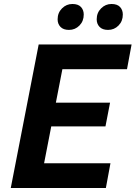

<svg xmlns="http://www.w3.org/2000/svg" viewBox="-20 -943 680 963"><path d="M34 0 174 -720H317L177 0ZM132 0 156 -124H534L511 0ZM195 -309 218 -428H532L509 -309ZM248 -596 272 -720H640L617 -596ZM522 -793Q494 -793 479.5 -808Q465 -823 465 -846Q465 -879 487 -901Q509 -923 539 -923Q568 -923 582 -908Q596 -893 596 -870Q596 -837 574.5 -815Q553 -793 522 -793ZM326 -793Q298 -793 283.5 -808Q269 -823 269 -846Q269 -879 291 -901Q313 -923 343 -923Q372 -923 386 -908Q400 -893 400 -870Q400 -837 378.5 -815Q357 -793 326 -793Z"/></svg>

Font: Kufam SemiBold
Style: Italic
Weight: 600
Italic angle: -11°
Designer: Artur Schmal
Foundry: Original Type
Version: Version 1.301; ttfautohint (v1.8.3)